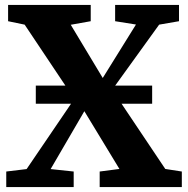

<svg xmlns="http://www.w3.org/2000/svg" viewBox="-20 -763 768 783"><path d="M88.5 -73.5 283 -359.5 80.5 -662.5 13 -676.5V-743H350V-676.5L268.5 -662L399 -445L534.5 -663L449.5 -676.5V-743H710V-676.5L629 -662.5L437.5 -397L654 -74L721.5 -63.5V0H386.5V-63.5L467 -74L324 -309.5L186.5 -73.5L280.5 -63.5V0H5.5V-63.5ZM600.5 -414V-340H126V-414Z"/></svg>

Font: Merriweather ExtraBold
Style: Regular
Weight: 800
Version: Version 2.100